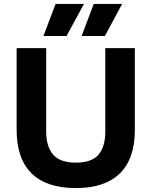

<svg xmlns="http://www.w3.org/2000/svg" viewBox="-20 -950 774 981"><path d="M202 -766 264 -930H409L320 -766ZM397 -766 459 -930H604L516 -766ZM669 -287Q669 -139 592.5 -64Q516 11 367 11Q218 11 141.5 -64Q65 -139 65 -287V-704H216V-278Q216 -201 251.5 -160Q287 -119 367 -119Q449 -119 483.5 -160Q518 -201 518 -278V-704H669Z"/></svg>

Font: CBA Beacon Sans Extra Bold
Style: Regular
Weight: 800
Designer: Wei Huang
Foundry: Wei Huang
Version: Version 1.002